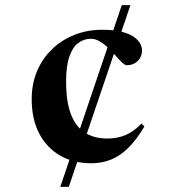

<svg xmlns="http://www.w3.org/2000/svg" viewBox="-20 -725 672 745"><path d="M214 0 452.5 -705H486L247 0ZM377 -609.5Q431.5 -609.5 465.5 -598Q499.5 -586.5 515.2 -568.2Q531 -550 531 -529.5Q531 -512.5 523 -499.2Q515 -486 501.8 -479Q488.5 -472 472 -472Q464.5 -472 453.8 -482.2Q443 -492.5 429.5 -508Q416 -523.5 400.2 -538.8Q384.5 -554 367.5 -564.2Q350.5 -574.5 333 -574.5Q305 -574.5 283.2 -558Q261.5 -541.5 249 -505.2Q236.5 -469 236.5 -409Q236.5 -330.5 255.2 -281.8Q274 -233 309.8 -210.2Q345.5 -187.5 396.5 -187.5Q435 -187.5 467.2 -201Q499.5 -214.5 529 -245.5L540.5 -234.5Q509 -181.5 476.8 -150.2Q444.5 -119 409.5 -105.2Q374.5 -91.5 333.5 -91.5Q265.5 -91.5 213.5 -121.2Q161.5 -151 132.2 -206.8Q103 -262.5 103 -340.5Q103 -398.5 123.2 -447.5Q143.5 -496.5 180.5 -532.8Q217.5 -569 267.5 -589.2Q317.5 -609.5 377 -609.5Z"/></svg>

Font: Newsreader 60pt SemiBold
Style: Regular
Weight: 600
Designer: Hugues Gentile
Foundry: Production Type
Version: Version 1.003